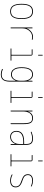

<svg xmlns="http://www.w3.org/2000/svg" viewBox="1735 -2535 1030 4540"><g transform="rotate(90 2250.0 -265.0)"><path d="M371.6 -449.7Q333 -509.8 250 -509.8Q167 -509.8 128.4 -449.7Q89.8 -389.6 89.8 -259.8Q89.8 -129.9 128.4 -69.8Q167 -9.8 250 -9.8Q333 -9.8 371.6 -69.8Q410.2 -129.9 410.2 -259.8Q410.2 -389.6 371.6 -449.7ZM385.7 -56.2Q341.8 9.8 250 9.8Q158.2 9.8 114.3 -56.2Q70.3 -122.1 70.3 -260.3Q70.3 -398.4 114.3 -464.4Q158.2 -530.3 250 -530.3Q341.8 -530.3 385.7 -464.4Q429.7 -398.4 429.7 -260.3Q429.7 -122.1 385.7 -56.2Z M629.9 -9.8V-509.8Q629.9 -519.5 640.1 -519.5Q650.4 -519.5 650.4 -509.8V-385.7Q650.4 -384.8 651.4 -384.8Q652.3 -384.8 652.3 -385.7Q679.7 -452.1 733.4 -491.2Q787.1 -530.3 849.6 -530.3Q879.9 -530.3 909.2 -524.4Q919.9 -522.5 919.9 -509.8Q919.9 -501 909.2 -502.9Q881.8 -509.8 849.6 -509.8Q766.6 -509.8 708.5 -442.4Q650.4 -375 650.4 -280.3V-9.8Q650.4 0 640.1 0Q629.9 0 629.9 -9.8Z M1134.8 0Q1125 0 1125 -9.8Q1125 -19.5 1134.8 -19.5H1269.5Q1274.4 -19.5 1275.4 -25.4V-495.1Q1275.4 -500 1269.5 -500H1155.3Q1145.5 -500 1145 -509.8Q1144.5 -519.5 1155.3 -519.5H1259.8Q1274.4 -519.5 1284.7 -509.8Q1294.9 -500 1294.9 -485.4V-25.4Q1294.9 -20.5 1299.8 -19.5H1405.3Q1415 -19.5 1415 -9.8Q1415 0 1405.3 0ZM1275.4 -660.2V-750Q1275.4 -759.8 1285.2 -759.8Q1294.9 -759.8 1294.9 -750V-660.2Q1294.9 -650.4 1285.2 -650.4Q1275.4 -650.4 1275.4 -660.2Z M1740.2 -509.8Q1589.8 -509.8 1589.8 -259.8Q1589.8 -146.5 1628.4 -88.4Q1667 -30.3 1740.2 -30.3Q1808.6 -30.3 1849.1 -86.4Q1889.6 -142.6 1889.6 -235.4V-285.2Q1889.6 -391.6 1850.1 -450.7Q1810.5 -509.8 1740.2 -509.8ZM1740.2 -9.8Q1722.7 -9.8 1705.6 -13.2Q1688.5 -16.6 1668.5 -25.9Q1648.4 -35.2 1631.8 -53.7Q1615.2 -72.3 1600.6 -98.1Q1585.9 -124 1578.1 -166Q1570.3 -208 1570.3 -259.8Q1570.3 -529.3 1740.2 -530.3Q1843.8 -530.3 1886.7 -415Q1886.7 -413.1 1888.7 -413.1Q1889.6 -413.1 1889.6 -414.1V-509.8Q1889.6 -519.5 1899.9 -519.5Q1910.2 -519.5 1910.2 -509.8V9.8Q1910.2 126 1868.7 178.2Q1827.1 230.5 1735.4 230.5Q1681.6 230.5 1619.1 205.1Q1610.4 202.1 1610.4 190.4Q1610.4 186.5 1613.8 184.1Q1617.2 181.6 1621.1 183.6Q1679.7 210 1735.4 210Q1773.4 210 1799.3 202.1Q1825.2 194.3 1847.2 172.9Q1869.1 151.4 1879.4 111.3Q1889.6 71.3 1889.6 9.8V-121.1Q1889.6 -122.1 1888.7 -122.1Q1886.7 -122.1 1886.7 -121.1Q1840.8 -9.8 1740.2 -9.8Z M2134.8 0Q2125 0 2125 -9.8Q2125 -19.5 2134.8 -19.5H2269.5Q2274.4 -19.5 2275.4 -25.4V-495.1Q2275.4 -500 2269.5 -500H2155.3Q2145.5 -500 2145 -509.8Q2144.5 -519.5 2155.3 -519.5H2259.8Q2274.4 -519.5 2284.7 -509.8Q2294.9 -500 2294.9 -485.4V-25.4Q2294.9 -20.5 2299.8 -19.5H2405.3Q2415 -19.5 2415 -9.8Q2415 0 2405.3 0ZM2275.4 -660.2V-750Q2275.4 -759.8 2285.2 -759.8Q2294.9 -759.8 2294.9 -750V-660.2Q2294.9 -650.4 2285.2 -650.4Q2275.4 -650.4 2275.4 -660.2Z M2594.7 -9.8V-509.8Q2594.7 -519.5 2605 -519.5Q2615.2 -519.5 2615.2 -509.8V-415Q2615.2 -414.1 2616.2 -414.1Q2618.2 -414.1 2618.2 -416Q2662.1 -530.3 2769.5 -530.3Q2850.6 -530.3 2882.8 -481.4Q2915 -432.6 2915 -309.6V-9.8Q2915 0 2904.8 0Q2894.5 0 2894.5 -9.8V-309.6Q2894.5 -392.6 2880.4 -437.5Q2866.2 -482.4 2841.3 -496.1Q2816.4 -509.8 2769.5 -509.8Q2696.3 -509.8 2655.8 -451.2Q2615.2 -392.6 2615.2 -290V-9.8Q2615.2 0 2605 0Q2594.7 0 2594.7 -9.8Z M3384.8 -210V-294.9Q3384.8 -299.8 3379.9 -299.8H3325.2Q3281.2 -299.8 3244.1 -293Q3207 -286.1 3171.4 -269.5Q3135.7 -252.9 3115.2 -219.7Q3094.7 -186.5 3094.7 -139.6Q3094.7 -80.1 3127.4 -44.9Q3160.2 -9.8 3214.8 -9.8Q3289.1 -9.8 3336.9 -66.4Q3384.8 -123 3384.8 -210ZM3379.9 -320.3Q3384.8 -320.3 3384.8 -325.2V-370.1Q3384.8 -447.3 3356 -478.5Q3327.1 -509.8 3254.9 -509.8Q3181.6 -509.8 3105.5 -477.5Q3101.6 -476.6 3098.1 -479Q3094.7 -481.4 3094.7 -485.4Q3094.7 -496.1 3105.5 -499Q3185.5 -530.3 3254.9 -530.3Q3335.9 -530.3 3370.6 -493.2Q3405.3 -456.1 3405.3 -370.1V-9.8Q3405.3 0 3395 0Q3384.8 0 3384.8 -9.8V-106.4Q3384.8 -107.4 3383.8 -107.4Q3381.8 -107.4 3381.8 -106.4Q3357.4 -52.7 3314.5 -21.5Q3271.5 9.8 3214.8 9.8Q3150.4 9.8 3112.8 -31.2Q3075.2 -72.3 3075.2 -139.6Q3075.2 -173.8 3085.4 -203.1Q3095.7 -232.4 3121.6 -260.3Q3147.5 -288.1 3199.2 -304.2Q3251 -320.3 3325.2 -320.3Z M3634.8 0Q3625 0 3625 -9.8Q3625 -19.5 3634.8 -19.5H3769.5Q3774.4 -19.5 3775.4 -25.4V-495.1Q3775.4 -500 3769.5 -500H3655.3Q3645.5 -500 3645 -509.8Q3644.5 -519.5 3655.3 -519.5H3759.8Q3774.4 -519.5 3784.7 -509.8Q3794.9 -500 3794.9 -485.4V-25.4Q3794.9 -20.5 3799.8 -19.5H3905.3Q3915 -19.5 3915 -9.8Q3915 0 3905.3 0ZM3775.4 -660.2V-750Q3775.4 -759.8 3785.2 -759.8Q3794.9 -759.8 3794.9 -750V-660.2Q3794.9 -650.4 3785.2 -650.4Q3775.4 -650.4 3775.4 -660.2Z M4247.1 -259.8Q4168.9 -284.2 4134.3 -318.8Q4099.6 -353.5 4099.6 -410.2Q4099.6 -466.8 4139.2 -498.5Q4178.7 -530.3 4250 -530.3Q4317.4 -530.3 4379.9 -502.9Q4389.6 -498 4389.6 -487.3Q4389.6 -477.5 4379.9 -481.4Q4315.4 -510.7 4250 -509.8Q4186.5 -509.8 4153.3 -483.9Q4120.1 -458 4120.1 -410.2Q4120.1 -365.2 4147.9 -334.5Q4175.8 -303.7 4252.9 -280.3Q4335 -254.9 4372.6 -216.8Q4410.2 -178.7 4410.2 -120.1Q4410.2 -58.6 4368.7 -24.4Q4327.1 9.8 4250 9.8Q4180.7 9.8 4115.2 -23.4Q4105.5 -28.3 4105.5 -39.1Q4105.5 -48.8 4115.2 -44.9Q4182.6 -9.8 4250.5 -9.8Q4318.4 -9.8 4354 -38.6Q4389.6 -67.4 4389.6 -120.1Q4389.6 -171.9 4356.9 -204.1Q4324.2 -236.3 4247.1 -259.8Z"/></g></svg>

Font: Rounded-X Mgen+ 1m thin
Style: Regular
Weight: 100
Designer: [Source Han Sans]
Ryoko NISHIZUKA  (kana & ideographs); Paul D. Hunt (Latin, Greek & Cyrillic); Wenlong ZHANG  (bopomofo
Version: Version 1.059.20150602